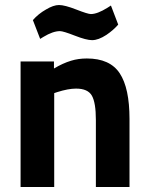

<svg xmlns="http://www.w3.org/2000/svg" viewBox="-20 -745 593 765"><path d="M62 -500V0H196V-374L208 -378Q252 -392 283 -392Q330 -392 346 -364Q362 -336 362 -267V0H496V-271Q496 -394 457 -453Q418 -512 326 -512Q292 -512 263 -503Q230 -493 195 -472V-500ZM347 -585Q372 -585 404 -606Q432 -625 451 -647L422 -723L408 -714Q368 -689 342 -689Q330 -689 284 -707Q238 -725 215 -725Q193 -725 163 -707Q133 -690 111 -665L140 -590L153 -598Q191 -621 219 -621Q232 -621 278 -603Q324 -585 347 -585Z"/></svg>

Font: Online Auction - Bold
Style: Bold
Weight: 500
Designer: Mohamed Mostafa, the designer of Online Auction
Foundry: Kief Type Foundry
Version: ""